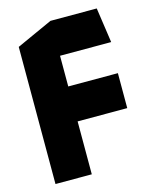

<svg xmlns="http://www.w3.org/2000/svg" viewBox="-107 -775 681 848"><g transform="rotate(-15 233.0 -351.0)"><path d="M206.7 -241.9 41.7 -401.7H433.6V-241.9ZM40.7 0V-401.7H41.7L206.7 -241.9V0ZM40.7 -401.7V-627L205.7 -701.9H206.7V-401.7ZM206.7 -542V-701.9H417.4L440.4 -543V-542Z"/></g></svg>

Font: Foldit Thin
Style: Regular
Weight: 100
Designer: Sophia Tai
Foundry: Sophia Tai
Version: Version 1.003